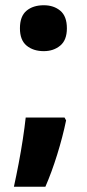

<svg xmlns="http://www.w3.org/2000/svg" viewBox="-20 -578 332 732"><path d="M147 -383Q107 -383 81.5 -404Q56 -425 56 -470Q56 -516 81 -537Q106 -558 147 -558Q185 -558 210 -537Q235 -516 235 -470Q235 -425 209.5 -404Q184 -383 147 -383ZM226 -130 232 -119Q219 -56 198 11.5Q177 79 153 134H33Q42 93 51 46Q60 -1 67 -47Q74 -93 78 -130Z"/></svg>

Font: Noto Sans Tamil SemiCondensed ExtraBold
Style: Regular
Weight: 800
Width: 4
Designer: Jelle Bosma - Monotype Design Team
Foundry: Monotype Imaging Inc.
Version: Version 2.004; ttfautohint (v1.8.4.7-5d5b)